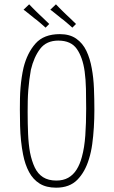

<svg xmlns="http://www.w3.org/2000/svg" viewBox="-20 -867 528 889"><path d="M240 2Q194 2 163.5 -17Q133 -36 114.5 -70.5Q96 -105 87 -151Q81 -181 77.5 -214.5Q74 -248 73 -284.5Q72 -321 72 -360Q72 -386 72.5 -411Q73 -436 75 -460.5Q77 -485 80.5 -508.5Q84 -532 89 -554Q106 -622 144.5 -665.5Q183 -709 257 -709Q303 -709 333 -688Q363 -667 380 -631.5Q397 -596 405 -550Q413 -507 415 -457.5Q417 -408 417 -359Q417 -317 414.5 -276.5Q412 -236 407 -199.5Q402 -163 392 -131Q374 -71 338 -34.5Q302 2 240 2ZM241 -31Q273 -31 296 -44Q319 -57 334.5 -81.5Q350 -106 359 -140Q371 -183 375 -240Q379 -297 379 -364Q379 -412 378 -455.5Q377 -499 372 -536Q363 -601 336 -640Q309 -679 250 -679Q195 -679 166 -641Q137 -603 123 -544Q119 -522 116 -498.5Q113 -475 111 -450Q109 -425 108.5 -400Q108 -375 108 -349Q108 -295 110 -247.5Q112 -200 119 -161Q127 -121 141 -91.5Q155 -62 179.5 -46.5Q204 -31 241 -31ZM315 -739Q309 -745 301 -751.5Q293 -758 284 -766Q275 -774 265 -781Q256 -789 246.5 -796Q237 -803 229 -810Q221 -817 213 -822L239 -847Q246 -840 254 -831.5Q262 -823 270.5 -815Q279 -807 287 -799Q295 -792 302.5 -784.5Q310 -777 317.5 -770Q325 -763 332 -756ZM191 -739Q185 -745 177 -751.5Q169 -758 160 -766Q151 -774 141 -781Q132 -789 122.5 -796Q113 -803 105 -810Q97 -817 89 -822L115 -847Q122 -840 130 -831.5Q138 -823 146.5 -815Q155 -807 163 -799Q171 -792 178.5 -784.5Q186 -777 193.5 -770Q201 -763 208 -756Z"/></svg>

Font: Truculenta Thin
Style: Regular
Weight: 250
Version: Version 1.002